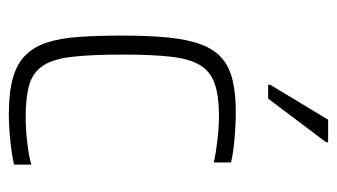

<svg xmlns="http://www.w3.org/2000/svg" viewBox="-188 -584 780 445"><g transform="rotate(90 202.5 -362.0)"><path d="M244 8Q194 8 161 -1.5Q128 -11 108.5 -30.5Q89 -50 79 -80.5Q69 -111 66 -154.5Q63 -198 63 -254Q63 -317 67.5 -362Q72 -407 83.5 -437.5Q95 -468 115 -485.5Q135 -503 166 -510.5Q197 -518 240 -518Q269 -518 302.5 -515Q336 -512 357 -507V-467Q335 -472 304.5 -475.5Q274 -479 249 -479Q204 -479 175.5 -469.5Q147 -460 132 -436Q117 -412 112 -368Q107 -324 107 -256Q107 -185 112 -140Q117 -95 132.5 -71.5Q148 -48 176.5 -39.5Q205 -31 251 -31Q279 -31 310 -34.5Q341 -38 362 -44V-4Q340 1 307.5 4.5Q275 8 244 8ZM177 -593V-598L258 -732H310V-727L209 -593Z"/></g></svg>

Font: Saira SemiCondensed ExtraLight
Style: Regular
Weight: 250
Width: 4
Designer: Hector Gatti with collaboration of the Omnibus-Type team
Foundry: Omnibus-Type
Version: Version 1.101